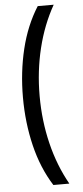

<svg xmlns="http://www.w3.org/2000/svg" viewBox="-64 -866 462 1066"><g transform="rotate(-5 166.5 -333.5)"><path d="M189 165Q125 64 94 -64.5Q63 -193 63 -334Q63 -475 94 -603Q125 -731 189 -832H278Q218 -726 187 -599Q156 -472 156 -334Q156 -196 187 -68.5Q218 59 278 165Z"/></g></svg>

Font: Noto Sans Devanagari UI Condensed Medium
Style: Regular
Weight: 500
Width: 3
Designer: Jelle Bosma - Monotype Design Team
Foundry: Monotype Imaging Inc.
Version: Version 2.003